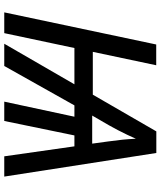

<svg xmlns="http://www.w3.org/2000/svg" viewBox="54 -808 754 902"><g transform="rotate(90 431.0 -357.0)"><path d="M38.1 0 189 -713.9H286.6L223.6 -416H424.8L597.2 -714.4H698.7L809.6 0H714.4L667.5 -329.6H616.2L548.3 0H457.5L528.3 -329.6H475.1L290 0H185.5L376 -329.6H205.6L135.7 0ZM522.9 -413.1H654.8L644.5 -488.3Q639.2 -525.9 636.2 -555.9Q633.3 -585.9 631.8 -618.2Q623.5 -598.6 612.8 -576.9Q602.1 -555.2 591.1 -533.4Q580.1 -511.7 567.9 -490.7Z"/></g></svg>

Font: Open Sans Medium
Style: Italic
Weight: 500
Italic angle: -12°
Designer: Monotype Design Team
Foundry: Monotype Imaging Inc.
Version: Version 3.000